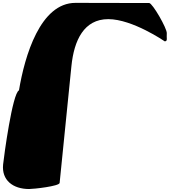

<svg xmlns="http://www.w3.org/2000/svg" viewBox="-282 -891 1170 1324"><path d="M129.2 370.5C129.1 370.5 192.4 -257.1 210.5 -435.4C228.6 -613.8 297.3 -759 464.5 -759C631.8 -759 854 -605.9 854 -605.9C876.5 -605.9 865 -630.1 868.1 -661.5C871.3 -692.8 769.3 -870.1 746.8 -870.1C746.8 -870.1 480.7 -871.2 238.4 -871.2C-3.8 -871.2 -111.2 -507.6 -151.2 -267.9C-196.3 -247.9 -254.6 186 -260.6 243.5C-271.5 351.5 -193 412.5 -81.2 412.5C-49.8 412.5 126.8 393 129.2 370.5Z"/></svg>

Font: AnarchicType
Style: Slant
Weight: 400
Version: Version Something